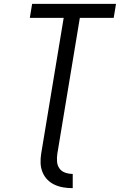

<svg xmlns="http://www.w3.org/2000/svg" viewBox="-20 -755 640 998"><path d="M358 223Q333 223 309 219Q285 215 263.5 205Q242 195 226 178.5Q210 162 201 140Q192 118 191 93.5Q190 69 194 44L311 -662H135L147 -735H583L571 -662H395L278 44Q275 65 276.5 85Q278 105 289 120.5Q300 136 319 142.5Q338 149 358 149Z"/></svg>

Font: Iosevka Aile Oblique
Style: Regular
Weight: 400
Italic angle: -9°
Designer: Belleve Invis
Foundry: Belleve Invis
Version: Version 31.1.0; ttfautohint (v1.8.4)